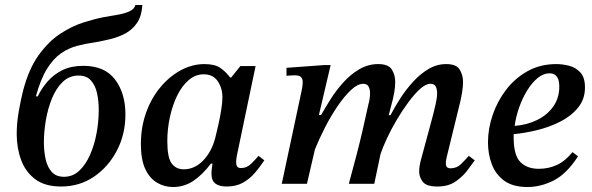

<svg xmlns="http://www.w3.org/2000/svg" viewBox="-20 -737 2375 770"><path d="M225 11Q160 11 121 -18.5Q82 -48 64.5 -96Q47 -144 47 -200Q47 -244 55.5 -292Q64 -340 73 -375Q96 -462 135.5 -516.5Q175 -571 221.5 -601.5Q268 -632 313.5 -646.5Q359 -661 395 -668Q425 -673 453 -678Q481 -683 500 -692Q519 -701 523 -717H551Q548 -672 529.5 -645Q511 -618 483 -603Q455 -588 422 -580Q389 -572 359 -567Q323 -562 289 -553Q255 -544 224.5 -523Q194 -502 168.5 -461Q143 -420 124 -351L131 -350Q147 -383 171.5 -411Q196 -439 231 -456Q266 -473 314 -473Q400 -473 441.5 -418Q483 -363 483 -278Q483 -199 449 -133.5Q415 -68 357 -28.5Q299 11 225 11ZM237 -28Q272 -28 298 -52.5Q324 -77 341.5 -117Q359 -157 367.5 -204Q376 -251 376 -296Q376 -333 369 -364Q362 -395 344.5 -414.5Q327 -434 295 -434Q258 -434 231.5 -408.5Q205 -383 188.5 -342.5Q172 -302 164 -255.5Q156 -209 156 -167Q156 -130 163 -98.5Q170 -67 187.5 -47.5Q205 -28 237 -28Z M674 13Q639 13 609.5 -4.5Q580 -22 562.5 -59.5Q545 -97 545 -159Q545 -227 566 -285.5Q587 -344 623.5 -387.5Q660 -431 705.5 -455.5Q751 -480 800 -480Q842 -480 864.5 -464Q887 -448 903 -426H907L944 -472H1005L932 -123Q932 -123 929.5 -110Q927 -97 927 -86Q927 -76 931 -69.5Q935 -63 947 -63Q970 -63 988 -81Q1006 -99 1017 -112L1040 -94Q1023 -68 1002.5 -44Q982 -20 954.5 -4.5Q927 11 889 11Q859 11 843.5 -1Q828 -13 828 -41Q828 -50 829.5 -60Q831 -70 832 -81H826Q791 -35 754.5 -11Q718 13 674 13ZM717 -58Q760 -58 794 -92.5Q828 -127 843 -183Q848 -203 855 -233.5Q862 -264 867 -295Q872 -326 872 -347Q872 -383 853.5 -411Q835 -439 797 -439Q764 -439 737 -416Q710 -393 691 -354.5Q672 -316 661.5 -268Q651 -220 651 -171Q651 -105 668.5 -81.5Q686 -58 717 -58Z M1734 11Q1690 11 1675.5 -8Q1661 -27 1661 -49Q1661 -61 1663 -72.5Q1665 -84 1666 -88L1717 -277Q1722 -296 1727.5 -321Q1733 -346 1733 -363Q1733 -379 1727.5 -390Q1722 -401 1706 -401Q1688 -401 1665.5 -381Q1643 -361 1618.5 -328Q1594 -295 1571.5 -257Q1549 -219 1532 -182.5Q1515 -146 1506 -119L1481 0H1379Q1397 -66 1410.5 -118Q1424 -170 1435 -218Q1446 -266 1458 -321Q1459 -322 1461.5 -336Q1464 -350 1464 -363Q1464 -379 1458 -390Q1452 -401 1437 -401Q1414 -401 1387.5 -376Q1361 -351 1334 -311.5Q1307 -272 1283.5 -226Q1260 -180 1243 -138L1211 0H1110L1190 -375Q1190 -375 1192 -386Q1194 -397 1194 -408Q1194 -421 1187 -428Q1180 -435 1161 -435Q1152 -435 1140.5 -434Q1129 -433 1129 -433V-465L1279 -476H1306L1259 -276H1268Q1283 -303 1305 -338Q1327 -373 1356 -405.5Q1385 -438 1420.5 -459Q1456 -480 1497 -480Q1538 -480 1551.5 -458Q1565 -436 1565 -409Q1565 -388 1561 -366Q1557 -344 1556 -341L1539 -275H1546Q1563 -308 1586 -343.5Q1609 -379 1637.5 -410Q1666 -441 1699 -460.5Q1732 -480 1770 -480Q1810 -480 1823.5 -458Q1837 -436 1837 -408Q1837 -388 1833 -365.5Q1829 -343 1827 -334L1771 -105Q1771 -105 1769.5 -97Q1768 -89 1768 -81Q1768 -62 1787 -62Q1812 -62 1830 -80Q1848 -98 1860 -112L1884 -94Q1873 -79 1854.5 -54Q1836 -29 1807 -9Q1778 11 1734 11Z M2096 13Q2037 13 2002.5 -12Q1968 -37 1952.5 -78Q1937 -119 1937 -166Q1937 -221 1956 -276.5Q1975 -332 2010.5 -378Q2046 -424 2096.5 -452Q2147 -480 2211 -480Q2235 -480 2261.5 -473.5Q2288 -467 2307 -447Q2326 -427 2326 -386Q2326 -339 2298 -305Q2270 -271 2226.5 -249Q2183 -227 2133.5 -215Q2084 -203 2040 -199Q2040 -193 2040 -186Q2040 -114 2067 -87Q2094 -60 2141 -60Q2180 -60 2213.5 -75.5Q2247 -91 2276 -127L2298 -110Q2253 -40 2201 -13.5Q2149 13 2096 13ZM2044 -232Q2094 -236 2134.5 -256Q2175 -276 2199 -310Q2223 -344 2223 -390Q2223 -443 2184 -443Q2159 -443 2136 -424Q2113 -405 2094 -374Q2075 -343 2062 -306Q2049 -269 2044 -232Z"/></svg>

Font: STIX Two Text Medium
Style: Italic
Weight: 500
Italic angle: -12°
Designer: Ross Mills, John Hudson & Paul Hanslow, Tiro Typeworks Ltd; with prior portions MicroPress Inc. and Coen Hoffman, Elsevi
Foundry: Tiro Typeworks Ltd
Version: Version 2.13 b171